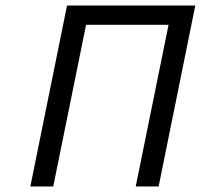

<svg xmlns="http://www.w3.org/2000/svg" viewBox="-20 -676 728 696"><path d="M90 0 223 -656H688L555 0H472L591 -586H292L173 0Z"/></svg>

Font: mr_Source Sans Pro
Style: Italic
Weight: 400
Italic angle: -11°
Designer: Paul D. Hunt
Foundry: Adobe Systems Incorporated
Version: Version 1.036;July 10, 2024;FontCreator 11.5.0.2430 64-bit